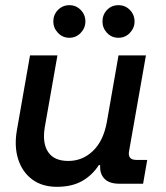

<svg xmlns="http://www.w3.org/2000/svg" viewBox="-20 -710 640 742"><path d="M200 12Q143 12 104.5 -16.5Q66 -45 50 -95.5Q34 -146 46 -211L96 -496H202L153 -218Q143 -157 166 -122.5Q189 -88 244 -88Q299 -88 339.5 -127Q380 -166 393 -239L438 -496H544L479 -127Q472 -92 507 -92H549L533 0H441Q404 0 385.5 -17.5Q367 -35 367 -64V-72H362Q336 -32 296.5 -10Q257 12 200 12ZM438 -564Q411 -564 393.5 -583Q376 -602 376 -627Q376 -653 393.5 -671.5Q411 -690 438 -690Q464 -690 482 -671.5Q500 -653 500 -627Q500 -602 482 -583Q464 -564 438 -564ZM248 -564Q222 -564 204 -583Q186 -602 186 -627Q186 -653 204 -671.5Q222 -690 248 -690Q274 -690 292 -671.5Q310 -653 310 -627Q310 -602 292 -583Q274 -564 248 -564Z"/></svg>

Font: DM Mono Medium
Style: Italic
Weight: 500
Italic angle: -10°
Designer: Colophon Foundry
Foundry: Colophon Foundry
Version: Version 1.000; ttfautohint (v1.8.2.53-6de2)